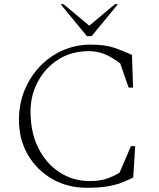

<svg xmlns="http://www.w3.org/2000/svg" viewBox="-20 -882 754 912"><path d="M393 10Q300 10 227 -32.5Q154 -75 112 -147.5Q70 -220 70 -312Q70 -388 96.5 -453Q123 -518 170 -567Q217 -616 278.5 -643Q340 -670 410 -670Q480 -670 523 -655Q566 -640 607 -621L612 -466H591L551 -581Q512 -610 477.5 -624.5Q443 -639 402 -639Q320 -639 258 -600Q196 -561 160.5 -495.5Q125 -430 125 -352Q125 -253 162 -179Q199 -105 263 -63.5Q327 -22 407 -22Q453 -22 486 -33Q519 -44 548 -62L602 -188H622L613 -39Q584 -24 554 -13Q524 -2 485.5 4Q447 10 393 10ZM393 -710 268 -862H282L404 -760L526 -862H540L415 -710Z"/></svg>

Font: Spectral ExtraLight
Style: Regular
Weight: 275
Designer: Jean-Baptiste Levee
Foundry: Production Type
Version: Version 2.001